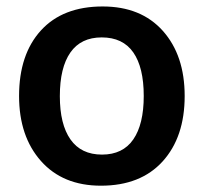

<svg xmlns="http://www.w3.org/2000/svg" viewBox="-20 -570 637 600"><path d="M298.8 -86.9Q363.8 -86.9 396.5 -134.3Q429.2 -181.6 429.2 -270Q429.2 -359.4 396.5 -406.2Q363.8 -453.1 297.9 -453.1Q232.9 -453.1 200 -406Q167 -358.9 167 -269.5Q167 -181.6 200.2 -134.3Q233.4 -86.9 298.8 -86.9ZM295.4 10.3Q176.3 10.3 107.9 -66.9Q39.6 -144 39.6 -270Q39.6 -399.9 107.9 -474.9Q176.3 -549.8 300.8 -549.8Q420.9 -549.8 489 -473.4Q557.1 -397 557.1 -270Q557.1 -141.6 488.3 -65.7Q419.4 10.3 295.4 10.3Z"/></svg>

Font: Oxygen
Style: Bold
Weight: 700
Designer: vernon adams
Foundry: Vernon Adams
Version: Version 0.2.3 webfont; ttfautohint (v0.93.3-1d66) -l 8 -r 50